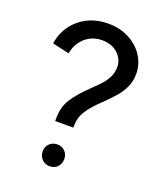

<svg xmlns="http://www.w3.org/2000/svg" viewBox="-139 -850 805 943"><g transform="rotate(20 263.5 -378.5)"><path d="M286 -424Q321 -458 337.5 -476Q354 -494 366 -518Q378 -542 378 -570Q378 -611 347 -640.5Q316 -670 264 -670Q213 -670 176.5 -638Q140 -606 130 -553L42 -573Q55 -656 116 -706.5Q177 -757 265 -757Q327 -757 375.5 -731Q424 -705 450.5 -662.5Q477 -620 477 -571Q477 -534 463 -503Q449 -472 429 -448.5Q409 -425 375 -391L359 -376Q319 -337 298 -303.5Q277 -270 277 -229V-218H182V-231Q182 -291 209 -333.5Q236 -376 286 -424ZM232 -114Q256 -114 272 -98Q288 -82 288 -58Q288 -33 272.5 -16.5Q257 0 232 0Q208 0 191.5 -16.5Q175 -33 175 -58Q175 -82 191.5 -98Q208 -114 232 -114Z"/></g></svg>

Font: Evergrow Sans 
Style: Medium
Weight: 500
Foundry: 10Web
Version: Version 1.000